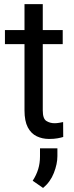

<svg xmlns="http://www.w3.org/2000/svg" viewBox="-20 -677 367 949"><path d="M290 -528.3V-459H191.4V-130.9Q191.4 -90.3 209.2 -79.1Q227.1 -67.9 249.5 -67.9Q260.7 -67.9 273.2 -70.1Q285.6 -72.3 292 -73.7L292.5 0Q281.7 3.4 264.4 6.6Q247.1 9.8 222.7 9.8Q189.5 9.8 161.6 -3.4Q133.8 -16.6 117.4 -47.6Q101.1 -78.6 101.1 -131.3V-459H4.4V-528.3H101.1V-656.7H191.4V-528.3ZM263.7 56.2V94.7Q263.7 133.3 246.3 177.7Q229 222.2 192.9 252L141.6 216.3Q159.7 188.5 168.7 159.2Q177.7 129.9 177.7 95.7V56.2Z"/></svg>

Font: Vazirmatn FD
Style: Regular
Weight: 400
Designer: Saber Rastikerdar
Foundry: Saber Rastikerdar
Version: Version 33.001